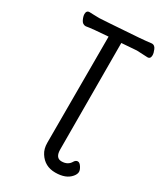

<svg xmlns="http://www.w3.org/2000/svg" viewBox="-223 -805 945 1097"><g transform="rotate(30 250.0 -256.5)"><path d="M434.1 162.1Q401.9 201.2 332 201.2Q262.2 201.2 226.1 144Q208 116.2 208 76.2V-624Q106 -617.2 64.9 -609.9Q43.9 -609.9 33.9 -630.9Q23.9 -651.9 23.9 -667Q23.9 -690.9 44.9 -690.9Q51.8 -690.9 70.3 -689.9Q88.9 -689 108.9 -689Q123 -689 365.2 -706.1Q402.8 -709 442.9 -713.9Q460.9 -713.9 470 -692.9Q479 -671.9 479 -657.2Q479 -632.8 459 -632.8Q402.8 -636.2 388.2 -636.2L289.1 -628.9L291 71.8Q291 127.9 331.1 127.9Q373 127.9 391.1 95.2Q399.9 81.1 413.1 81.1Q424.8 81.1 436.5 98.6Q448.2 116.2 448.2 129.9Q448.2 145 434.1 162.1Z"/></g></svg>

Font: LXGW WenKai Mono GB Screen
Style: Regular
Weight: 400
Monospace: yes
Designer: LXGW / Fontworks Inc.
Foundry: LXGW / Fontworks Inc.
Version: Version 1.510;January 18,2025